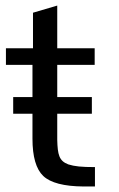

<svg xmlns="http://www.w3.org/2000/svg" viewBox="-20 -676 432 696"><path d="M324.2 -70.3C275.4 -70.3 250.5 -72.8 227.5 -80.1C193.8 -92.8 189 -115.7 187.5 -168.5V-440.9H323.2V-501H187.5V-655.8L99.6 -629.9V-501H1.5V-440.9H97.7V-173.3C97.7 -107.9 110.8 -63 136.7 -38.1C163.1 -13.2 211.9 -0.5 282.7 0H324.2ZM313 -263.7V-324.2H27.8V-263.7Z"/></svg>

Font: Ride
Style: Regular
Weight: 400
Version: Version 3.000